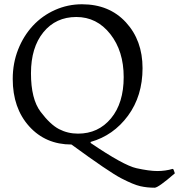

<svg xmlns="http://www.w3.org/2000/svg" viewBox="-20 -669 844 905"><path d="M347.7 -39.1Q443.4 -39.1 503.2 -111.1Q563 -183.1 563 -305.7Q563 -428.2 499.8 -508.5Q436.5 -588.9 339.8 -588.9Q243.2 -588.9 184.6 -517.1Q126 -445.3 126 -323.7Q126 -202.1 171.4 -142.1Q216.8 -82 258.1 -60.5Q299.3 -39.1 347.7 -39.1ZM40 -296.9Q40 -371.1 65.4 -435.5Q90.8 -500 135 -547.6Q179.2 -595.2 239.5 -622.1Q299.8 -648.9 366.2 -648.9Q495.1 -648.9 573.5 -563.7Q651.9 -478.5 651.9 -347.7Q651.9 -216.8 583.3 -123.5Q514.6 -30.3 407.2 0V4.9Q562.5 110.4 623 123.8Q683.6 137.2 721.7 137.2Q759.8 137.2 793.9 127L797.9 129.9L804.2 147.9Q726.1 215.8 709 215.8Q672.9 215.8 640.9 208.5Q608.9 201.2 551.8 171.6Q494.6 142.1 316.9 12.2Q194.8 12.2 117.4 -73.7Q40 -159.7 40 -296.9Z"/></svg>

Font: Alegreya-Regular
Style: Regular
Weight: 400
Designer: Juan Pablo del Peral
Foundry: Juan Pablo del Peral
Version: Version 1.003